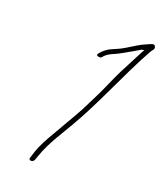

<svg xmlns="http://www.w3.org/2000/svg" viewBox="-195 -794 772 916"><g transform="rotate(30 191.0 -336.0)"><path d="M160 -544C163 -538 180 -539 184 -545L192 -558C197 -565 204 -572 215 -580C250 -602 272 -623 304 -649L331 -672L344 -677L339 -664C337 -659 336 -652 333 -645C322 -609 310 -572 297 -530C281 -477 271 -423 254 -368L229 -284C211 -230 188 -172 170 -120C154 -77 137 -31 132 12L129 36C126 47 130 51 137 51C145 51 153 45 154 34L158 10C170 -63 201 -132 225 -198C280 -345 318 -526 370 -678C377 -700 388 -704 378 -718C370 -729 357 -718 342 -708C310 -688 293 -669 261 -642C238 -622 230 -619 204 -601C188 -590 178 -578 170 -567L162 -554C160 -551 159 -546 160 -544ZM333 -645Z"/></g></svg>

Font: Stray Cat
Style: LtObl
Weight: 300
Version: Version 1.0